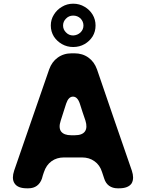

<svg xmlns="http://www.w3.org/2000/svg" viewBox="-20 -1019 788 1039"><path d="M376 -764.6Q342.8 -764.6 315.4 -780.3Q288.1 -795.9 271.5 -821.3Q254.9 -848.6 254.9 -880.9Q254.9 -913.1 271.5 -939.5Q288.1 -966.8 315.4 -982.4Q342.8 -999 376 -999Q410.2 -999 437.5 -982.4Q464.8 -966.8 481.4 -939.5Q497.1 -913.1 497.1 -880.9Q497.1 -848.6 481.4 -822.3Q464.8 -795.9 437.5 -780.3Q410.2 -764.6 376 -764.6ZM376 -827.1Q399.4 -828.1 416 -843.8Q431.6 -859.4 431.6 -880.9Q431.6 -902.3 416 -918.9Q399.4 -934.6 376 -934.6Q352.5 -934.6 336.9 -918Q321.3 -902.3 321.3 -880.9Q321.3 -859.4 336.9 -843.8Q352.5 -827.1 376 -827.1ZM693.4 -95.7Q700.2 -75.2 700.2 -58.6Q700.2 -39.1 691.4 -25.4Q672.9 0 625 0Q622.1 0 616.2 0Q589.8 0 570.3 -13.7Q551.8 -27.3 543.9 -52.7Q541 -61.5 538.1 -70.3Q535.2 -79.1 532.2 -87.9Q520.5 -126 491.2 -146.5Q462.9 -167 423.8 -167Q391.6 -167 326.2 -167Q287.1 -167 258.8 -146.5Q230.5 -126 217.8 -87.9Q214.8 -79.1 211.9 -70.3Q210 -61.5 207 -52.7Q198.2 -27.3 179.7 -13.7Q161.1 0 133.8 0Q130.9 0 125 0Q77.1 0 59.6 -25.4Q49.8 -39.1 49.8 -58.6Q49.8 -75.2 56.6 -95.7Q104.5 -232.4 151.4 -370.1Q199.2 -506.8 246.1 -643.6Q260.7 -684.6 292 -707Q324.2 -730.5 368.2 -730.5Q373 -730.5 382.8 -730.5Q426.8 -730.5 459 -707Q490.2 -684.6 504.9 -643.6Q551.8 -506.8 598.6 -370.1Q646.5 -232.4 693.4 -95.7ZM384.8 -287.1Q424.8 -287.1 439.5 -307.6Q454.1 -328.1 442.4 -366.2Q434.6 -388.7 426.8 -412.1Q419.9 -434.6 412.1 -458Q399.4 -496.1 375 -496.1Q350.6 -496.1 337.9 -458Q330.1 -434.6 323.2 -412.1Q315.4 -388.7 308.6 -366.2Q295.9 -328.1 310.5 -307.6Q326.2 -287.1 365.2 -287.1Q370.1 -287.1 375 -287.1Q379.9 -287.1 384.8 -287.1Z"/></svg>

Font: DeepSea
Style: Bold
Weight: 700
Designer: Stem
Version: Version 3.019;git-0a5106e0b